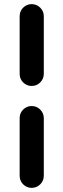

<svg xmlns="http://www.w3.org/2000/svg" viewBox="-20 -824 304 920"><path d="M74.2 18.1C74.2 34.2 79.6 47.9 90.8 59.1C102.1 70.3 115.7 76.2 131.8 76.2C147.9 76.2 161.6 70.3 172.9 59.1C184.1 47.9 189.9 34.2 189.9 18.1V-257.8C189.9 -273.9 184.1 -287.6 172.9 -298.8C161.6 -310.1 147.9 -315.9 131.8 -315.9C115.7 -315.9 102.1 -310.1 90.8 -298.8C79.6 -287.6 74.2 -273.9 74.2 -257.8ZM74.2 -470.2C74.2 -454.1 79.6 -440.4 90.8 -429.2C102.1 -418 115.7 -412.1 131.8 -412.1C147.9 -412.1 161.6 -418 172.9 -429.2C184.1 -440.4 189.9 -454.1 189.9 -470.2V-746.1C189.9 -762.2 184.1 -775.9 172.9 -787.1C161.6 -798.3 147.9 -804.2 131.8 -804.2C115.7 -804.2 102.1 -798.3 90.8 -787.1C79.6 -775.9 74.2 -762.2 74.2 -746.1Z"/></svg>

Font: Nemoy
Style: Bold
Weight: 700
Designer: BSozoo
Foundry: BSozoo
Version: Version 001.000